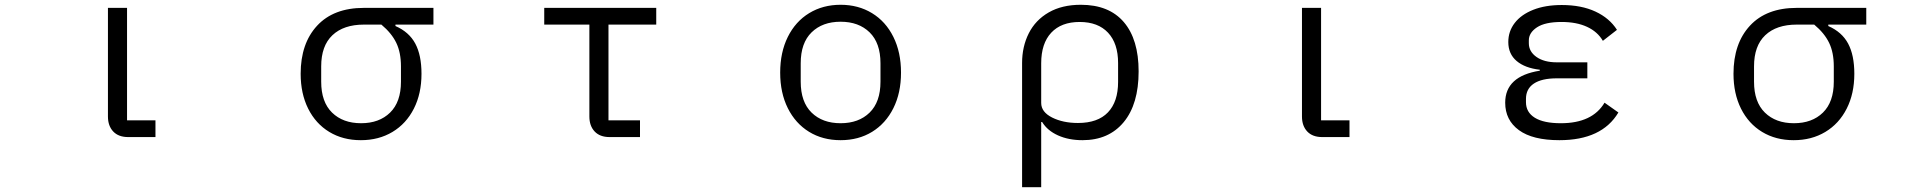

<svg xmlns="http://www.w3.org/2000/svg" viewBox="-20 -574 8040 804"><path d="M517 0Q476 0 454 -23.5Q432 -47 432 -86V-541H512V-70H631V0Z M1239 -265Q1239 -392 1308 -466.5Q1377 -541 1504 -541H1795V-471H1636V-465Q1693 -440 1719 -391.5Q1745 -343 1745 -265Q1745 -182 1713 -119Q1681 -56 1623.5 -21.5Q1566 13 1491 13Q1416 13 1359 -21.5Q1302 -56 1270.5 -119Q1239 -182 1239 -265ZM1659 -232V-296Q1659 -354 1639.5 -394.5Q1620 -435 1577 -471H1504Q1419 -471 1372 -426.5Q1325 -382 1325 -296V-232Q1325 -147 1370.5 -102.5Q1416 -58 1492 -58Q1568 -58 1613.5 -102.5Q1659 -147 1659 -232Z M2533 0Q2492 0 2470 -23.5Q2448 -47 2448 -86V-471H2259V-541H2728V-471H2528V-70H2660V0Z M3247 -270Q3247 -355 3279 -419.5Q3311 -484 3368.5 -519Q3426 -554 3500 -554Q3574 -554 3631.5 -519Q3689 -484 3721 -419.5Q3753 -355 3753 -270Q3753 -185 3721 -121Q3689 -57 3632 -22Q3575 13 3500 13Q3425 13 3368 -22Q3311 -57 3279 -121Q3247 -185 3247 -270ZM3667 -232V-309Q3667 -394 3621.5 -438.5Q3576 -483 3500 -483Q3424 -483 3378.5 -438.5Q3333 -394 3333 -309V-232Q3333 -147 3378.5 -102.5Q3424 -58 3500 -58Q3576 -58 3621.5 -102.5Q3667 -147 3667 -232Z M4260 -310Q4260 -379 4288 -434.5Q4316 -490 4371.5 -522Q4427 -554 4506 -554Q4624 -554 4686 -481.5Q4748 -409 4748 -275Q4748 -138 4685.5 -62.5Q4623 13 4513 13Q4455 13 4410.5 -7Q4366 -27 4344 -63H4340V210H4260ZM4662 -231V-310Q4662 -392 4620 -437Q4578 -482 4501 -482Q4424 -482 4382 -437Q4340 -392 4340 -309V-143Q4340 -105 4385.5 -82Q4431 -59 4494 -59Q4577 -59 4619.5 -103.5Q4662 -148 4662 -231Z M5517 0Q5476 0 5454 -23.5Q5432 -47 5432 -86V-541H5512V-70H5631V0Z M6283 -144Q6283 -255 6428 -278V-282Q6366 -289 6331 -318.5Q6296 -348 6296 -398Q6296 -443 6323 -478Q6350 -513 6400.5 -533Q6451 -553 6520 -553Q6602 -553 6661 -525.5Q6720 -498 6751 -449L6692 -403Q6670 -441 6626 -461.5Q6582 -482 6519 -482Q6450 -482 6416 -459.5Q6382 -437 6382 -405V-393Q6382 -358 6414 -335.5Q6446 -313 6499 -313H6627V-246H6499Q6436 -246 6403 -224Q6370 -202 6370 -160V-146Q6370 -104 6407 -81Q6444 -58 6516 -58Q6648 -58 6699 -144L6757 -103Q6688 13 6510 13Q6398 13 6340.5 -29Q6283 -71 6283 -144Z M7239 -265Q7239 -392 7308 -466.5Q7377 -541 7504 -541H7795V-471H7636V-465Q7693 -440 7719 -391.5Q7745 -343 7745 -265Q7745 -182 7713 -119Q7681 -56 7623.5 -21.5Q7566 13 7491 13Q7416 13 7359 -21.5Q7302 -56 7270.5 -119Q7239 -182 7239 -265ZM7659 -232V-296Q7659 -354 7639.5 -394.5Q7620 -435 7577 -471H7504Q7419 -471 7372 -426.5Q7325 -382 7325 -296V-232Q7325 -147 7370.5 -102.5Q7416 -58 7492 -58Q7568 -58 7613.5 -102.5Q7659 -147 7659 -232Z"/></svg>

Font: IBM Plex Sans JP
Style: Regular
Weight: 400
Designer: Mike Abbink; Paul van der Laan; Pieter van Rosmalen; Wujin Sim; Yejin Wi; Jinhee Kim; Boomi Park; Yona Kim; Kichan Ma
Foundry: Sandoll Inc.
Version: Version 1.001